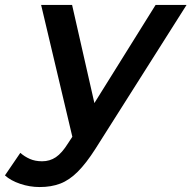

<svg xmlns="http://www.w3.org/2000/svg" viewBox="-117 -554 773 775"><path d="M43 201Q3 201 -35.5 188Q-74 175 -97 154L-35 63Q-18 78 3.5 87.5Q25 97 53 97Q84 97 108.5 80.5Q133 64 158 24L175 -2L49 -534H174L264 -138L511 -534H636L268 47Q231 105 197 139Q163 173 126.5 187Q90 201 43 201Z"/></svg>

Font: Montserrat Thin SemiBold
Style: Italic
Weight: 600
Italic angle: -11.3°
Version: Version 9.000